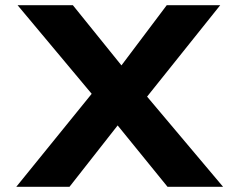

<svg xmlns="http://www.w3.org/2000/svg" viewBox="-20 -720 922 740"><path d="M625.7 0 369.7 -315 47.7 -700H260.8L507.8 -394L839.8 0ZM42.7 0 351.7 -381 484.8 -302 247.8 0ZM528.8 -325 397.7 -401 622.7 -700H828.8Z"/></svg>

Font: Lexend Mega
Style: Regular
Weight: 400
Designer: Bonnie Shaver-Troup, Thomas Jockin
Foundry: Lexend
Version: Version 1.007